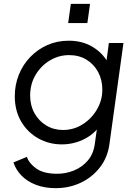

<svg xmlns="http://www.w3.org/2000/svg" viewBox="-20 -760 703 1000"><path d="M270 220Q212 220 167 202.5Q122 185 92.5 155Q63 125 50 86L120 57Q132 92 170 118.5Q208 145 278 145Q323 145 365 128Q407 111 437 76.5Q467 42 474 -12L492 -140L514 -128Q483 -70 425.5 -39Q368 -8 302 -8Q235 -8 179 -39.5Q123 -71 90 -127.5Q57 -184 57 -259Q57 -318 78 -370.5Q99 -423 137.5 -463Q176 -503 227 -525.5Q278 -548 338 -548Q407 -548 459.5 -517.5Q512 -487 541 -436L531 -416L547 -536H623L550 -10Q541 59 501 111Q461 163 401 191.5Q341 220 270 220ZM308 -83Q364 -83 410.5 -112.5Q457 -142 485 -190Q513 -238 513 -293Q513 -344 491 -385Q469 -426 430 -449.5Q391 -473 340 -473Q286 -473 239.5 -445Q193 -417 165 -369.5Q137 -322 137 -262Q137 -211 159.5 -170.5Q182 -130 221 -106.5Q260 -83 308 -83ZM335 -640 349 -740H449L435 -640Z"/></svg>

Font: Plus Jakarta Sans
Style: Italic
Weight: 400
Italic angle: -8°
Designer: Gumpita Rahayu
Foundry: Tokotype
Version: Version 2.006